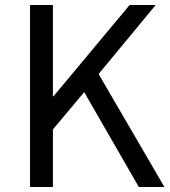

<svg xmlns="http://www.w3.org/2000/svg" viewBox="-20 -753 686 773"><path d="M101 0V-733H193V-365H195L502 -733H607L377 -455L642 0H539L319 -382L193 -232V0Z"/></svg>

Font: Gothic Nguyen
Style: Regular
Weight: 400
Designer: MORI Takayuki
Version: Version 1.220;July 21, 2023;FontCreator 14.0.0.2814 64-bit